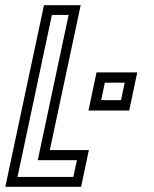

<svg xmlns="http://www.w3.org/2000/svg" viewBox="-40 -720 594 740"><path d="M-19.5 0 129.5 -700H271L152 -141.5H302.5L272.5 0ZM27.5 -38H242.5L256.5 -102.5H105.5L224.5 -662.5H160ZM301 -294 332 -441H489L458 -294ZM350 -334H426.5L440.5 -401.5H364Z"/></svg>

Font: Tourney Condensed Regular
Style: Italic
Weight: 400
Width: 3
Italic angle: -12°
Designer: Tyler Finck
Foundry: Etcetera Type Co
Version: Version 1.010; ttfautohint (v1.8.3)